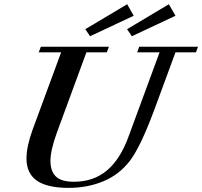

<svg xmlns="http://www.w3.org/2000/svg" viewBox="-20 -887 969 920"><path d="M411.6 -713.4 388.7 -747.1 589.4 -866.7 620.6 -811.5ZM611.8 -713.4 588.9 -747.1 789.1 -866.7 820.8 -811.5ZM308.6 13.2Q206.1 13.2 156.5 -21.5Q106.9 -56.2 106.9 -127.4Q106.9 -185.1 136.2 -265.6L272.9 -636.2H165.5L175.8 -663.1H502L491.7 -636.2H394L252.4 -251Q221.7 -167 221.7 -115.7Q221.7 -66.9 247.6 -41.5Q273.4 -16.1 333.5 -16.1Q427.7 -16.1 491.9 -69.8Q556.2 -123.5 595.7 -231.9L744.6 -636.2H637.2L647 -663.1H928.7L918.9 -636.2H820.8L718.8 -359.4Q653.3 -183.6 603 -117.2Q551.8 -50.3 475.8 -18.6Q399.9 13.2 308.6 13.2Z"/></svg>

Font: Elstob 14pt SemiBold
Style: Italic
Weight: 600
Italic angle: -20°
Designer: Peter S. Baker
Version: Version 1.015